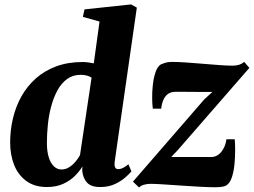

<svg xmlns="http://www.w3.org/2000/svg" viewBox="-20 -837 1150 870"><path d="M500 -106.5Q497.5 -88.5 501.2 -79.5Q505 -70.5 516.5 -70.5Q524.5 -70.5 535 -75Q545.5 -79.5 562 -92.5L575.5 -60.5Q567.5 -50.5 548.8 -33.8Q530 -17 501.2 -3.2Q472.5 10.5 434 10.5Q392.5 10.5 374 -10Q355.5 -30.5 352.5 -64.5L353.5 -83Q341 -61.5 319.2 -39.8Q297.5 -18 266 -3.8Q234.5 10.5 192.5 10.5Q137 10.5 99.8 -16.5Q62.5 -43.5 44.2 -89.2Q26 -135 26 -191.5Q26 -247.5 38.8 -301Q51.5 -354.5 77.2 -400.5Q103 -446.5 142.2 -481.5Q181.5 -516.5 234.5 -536.2Q287.5 -556 354.5 -556Q367 -556 380 -554.2Q393 -552.5 405 -550L431 -739.5L355.5 -760.5L363 -794.5L574 -817L600 -802.5ZM395 -485.5Q386 -491 373.8 -494.5Q361.5 -498 346 -498Q310 -498 283.8 -478.8Q257.5 -459.5 240 -427Q222.5 -394.5 211.8 -354.2Q201 -314 196.8 -271.2Q192.5 -228.5 192.5 -189.5Q192.5 -151 201 -124Q209.5 -97 224.5 -83Q239.5 -69 259 -69Q276.5 -69 292.5 -78.8Q308.5 -88.5 321.5 -103.8Q334.5 -119 342.5 -134ZM942.5 -420.5Q928.5 -420.5 911.5 -420.5Q894.5 -420.5 876.5 -420.5Q858.5 -420.5 840.5 -420.8Q822.5 -421 805.8 -421Q789 -421 775.5 -421Q753.5 -421 740 -410.5Q726.5 -400 719.5 -382.5Q712.5 -365 710.5 -344.5H672.5Q670 -361 669.5 -390.5Q669 -420 672.5 -452.2Q676 -484.5 684.8 -510.2Q693.5 -536 709.5 -545.5Q715 -548 727.8 -552.2Q740.5 -556.5 758 -556.5Q785 -556.5 822.5 -554Q860 -551.5 899.8 -548Q939.5 -544.5 975 -542Q1010.5 -539.5 1033 -539.5Q1051 -539.5 1063.5 -543.5Q1076 -547.5 1086.5 -556.5L1110 -529.5L786.5 -158L756 -125.5Q775.5 -125.5 796.2 -125.5Q817 -125.5 839.5 -125.5Q862 -125.5 886.2 -125.5Q910.5 -125.5 936.5 -125.5Q964 -125.5 983 -149.2Q1002 -173 1006 -206H1043.5Q1045.5 -187.5 1045.5 -158Q1045.5 -128.5 1042.8 -96.5Q1040 -64.5 1032.2 -38.5Q1024.5 -12.5 1011 -1Q1004.5 5.5 990.8 8.5Q977 11.5 955.5 11.5Q927.5 11.5 886.8 9.2Q846 7 802.5 4Q759 1 720.8 -1.5Q682.5 -4 660 -4Q648 -4 633.5 -0.2Q619 3.5 610 12.5L582.5 -14L905 -386Z"/></svg>

Font: Merriweather 48pt Black
Style: Italic
Weight: 900
Italic angle: -7.8°
Version: Version 2.101